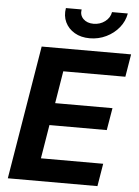

<svg xmlns="http://www.w3.org/2000/svg" viewBox="-62 -994 751 1041"><g transform="rotate(5 314.0 -473.5)"><path d="M20.5 0 141.1 -727.5H627.9L607.4 -604H269.5L240.7 -428.2H552.7L532.2 -307.1H220.2L189.9 -123.5H528.8L508.3 0ZM396.5 -794.9Q348.6 -794.9 314 -815.2Q279.3 -835.4 262.9 -869.9Q246.6 -904.3 253.9 -946.8H339.4Q334 -915.5 354.5 -895.3Q375 -875 410.2 -875Q445.8 -875 472.7 -895.3Q499.5 -915.5 504.9 -946.8H590.8Q583.5 -904.3 555.7 -869.9Q527.8 -835.4 486.1 -815.2Q444.3 -794.9 396.5 -794.9Z"/></g></svg>

Font: Inter
Style: Bold Italic
Weight: 700
Italic angle: -9.39999°
Designer: Rasmus Andersson
Foundry: rsms
Version: Version 4.001;git-9221beed3